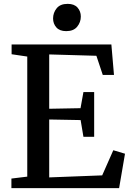

<svg xmlns="http://www.w3.org/2000/svg" viewBox="-20 -973 676 993"><path d="M121 -59.5V-680.5L40 -692.5V-743H556L569.5 -585.5H511.5L478.5 -684.5L234.5 -691.5V-410.5L396.5 -413.5L411.5 -497H467V-265.5H411.5L397 -352L234.5 -355V-55.5L508.5 -66L566 -196L626.5 -178L596 0H39V-49.5ZM322 -812Q288.5 -812 271.5 -831.2Q254.5 -850.5 254.5 -877.5Q254.5 -907 273 -930Q291.5 -953 329.5 -953H330.5Q364 -953 381 -933.8Q398 -914.5 398 -887.5Q398 -858 379.2 -835Q360.5 -812 323 -812Z"/></svg>

Font: Merriweather 24pt Medium
Style: Regular
Weight: 500
Designer: Eben Sorkin
Foundry: Eben Sorkin
Version: Version 2.100